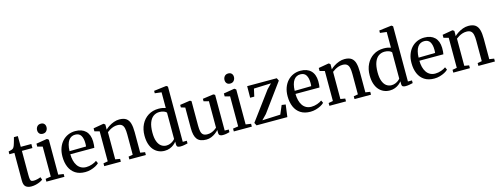

<svg xmlns="http://www.w3.org/2000/svg" viewBox="-19 -1685 6649 2562"><g transform="rotate(-15 3305.0 -404.0)"><path d="M188.5 10Q138.5 10 111 -13.8Q83.5 -37.5 83.5 -99V-481.5H14V-519Q22.5 -521.5 34 -524.2Q45.5 -527 56 -530.2Q66.5 -533.5 71.5 -537Q78 -541.5 82.8 -546.8Q87.5 -552 91.2 -559.2Q95 -566.5 99 -576Q103.5 -587.5 109.8 -608.2Q116 -629 122 -650.2Q128 -671.5 131.5 -686H185.5L186.5 -537.5H332.5V-481.5H187V-154.5Q187 -110 191.2 -89Q195.5 -68 206.5 -62.2Q217.5 -56.5 238.5 -56.5Q262 -56.5 290.8 -63.5Q319.5 -70.5 334.5 -78L348.5 -40.5Q334 -29 308.8 -17.2Q283.5 -5.5 252.2 2.2Q221 10 188.5 10Z M396.5 0V-39L470 -50V-465L399.5 -483V-524L544 -548H552.5L573 -532V-49.5L645.5 -39V0ZM516 -629.5Q486.5 -629.5 470.2 -647.5Q454 -665.5 454 -693.5Q454 -723.5 472.2 -745.2Q490.5 -767 523.5 -767H524.5Q554 -767 570.2 -749.2Q586.5 -731.5 586.5 -703.5Q586.5 -673.5 568.2 -651.5Q550 -629.5 517 -629.5Z M932.5 11Q851.5 11 797.5 -24Q743.5 -59 716.5 -121.5Q689.5 -184 689.5 -267Q689.5 -333 708.8 -385.8Q728 -438.5 762.2 -475.8Q796.5 -513 842.2 -532.8Q888 -552.5 941 -552.5Q1032.5 -552.5 1083.8 -502.8Q1135 -453 1137.5 -358.5Q1137.5 -328.5 1136 -307.2Q1134.5 -286 1131 -270.5H799.5Q800 -223 810.2 -182.8Q820.5 -142.5 840.5 -112.8Q860.5 -83 891 -66.5Q921.5 -50 962 -50Q1003 -50 1044 -64.5Q1085 -79 1107.5 -97L1124.5 -60.5Q1107 -42.5 1076.8 -26.2Q1046.5 -10 1009 0.5Q971.5 11 932.5 11ZM800 -313 1029 -316.5Q1030.5 -326.5 1031 -338.8Q1031.5 -351 1031.5 -361.5Q1031.5 -427 1007.8 -466.8Q984 -506.5 928 -506.5Q900 -506.5 877 -494.8Q854 -483 837.2 -459.2Q820.5 -435.5 811 -399Q801.5 -362.5 800 -313Z M1257 -50V-465L1189 -483V-524.5L1324.5 -548H1335L1353.5 -533V-491.5L1352.5 -462Q1373 -482.5 1404.2 -502.8Q1435.5 -523 1473.2 -536.8Q1511 -550.5 1549.5 -550.5Q1610.5 -550.5 1644.2 -526.5Q1678 -502.5 1691.8 -454Q1705.5 -405.5 1705.5 -332V-49.5L1770.5 -39.5V0H1542.5V-39L1602 -49.5V-330.5Q1602 -381 1594.5 -415Q1587 -449 1566.2 -466Q1545.5 -483 1505 -483Q1477 -483 1451 -474.8Q1425 -466.5 1402.2 -453.5Q1379.5 -440.5 1360.5 -425.5V-50L1425 -39V0H1195.5V-39Z M2029.5 11Q1986 11 1948 -5.2Q1910 -21.5 1881 -54.2Q1852 -87 1835.8 -136.8Q1819.5 -186.5 1819.5 -253.5Q1819.5 -339.5 1853.2 -407.2Q1887 -475 1948.8 -514Q2010.5 -553 2093 -553Q2122 -553 2147 -548.5Q2172 -544 2189.5 -537.5V-754L2098.5 -765V-798.5L2264 -819H2273.5L2291.5 -805V-42.5H2347.5V-5.5Q2328.5 -1 2301.8 4.2Q2275 9.5 2247.5 9.5Q2222 9.5 2208.5 1.2Q2195 -7 2195 -35.5V-71Q2181 -52 2157.2 -33Q2133.5 -14 2101.2 -1.5Q2069 11 2029.5 11ZM2068.5 -51Q2097 -51 2120.8 -60.5Q2144.5 -70 2162.2 -83.5Q2180 -97 2189.5 -109.5V-473Q2181 -486 2154.2 -496.8Q2127.5 -507.5 2093 -507.5Q2045.5 -507.5 2009.5 -482.2Q1973.5 -457 1953 -404Q1932.5 -351 1932 -268Q1931.5 -190.5 1950 -142.8Q1968.5 -95 1999.8 -73Q2031 -51 2068.5 -51Z M2832.5 9Q2806 9 2791.8 -1Q2777.5 -11 2777.5 -36.5V-75.5Q2760 -56 2733.5 -36Q2707 -16 2674.5 -2.8Q2642 10.5 2606 10.5Q2517.5 10.5 2480 -36.8Q2442.5 -84 2442.5 -190.5V-475.5L2386 -492.5V-527.5L2521 -547.5H2527.5L2545 -536V-196Q2545 -147 2552.5 -115.8Q2560 -84.5 2580 -69.5Q2600 -54.5 2637.5 -54.5Q2666.5 -54.5 2691.2 -63.2Q2716 -72 2735.8 -84.5Q2755.5 -97 2769 -109.5V-475.5L2699.5 -493V-527.5L2843.5 -547.5H2851L2871 -536V-43L2927 -42L2926.5 -6Q2909.5 -1.5 2886.2 3.8Q2863 9 2832.5 9Z M2985.5 0V-39L3059 -50V-465L2988.5 -483V-524L3133 -548H3141.5L3162 -532V-49.5L3234.5 -39V0ZM3105 -629.5Q3075.5 -629.5 3059.2 -647.5Q3043 -665.5 3043 -693.5Q3043 -723.5 3061.2 -745.2Q3079.5 -767 3112.5 -767H3113.5Q3143 -767 3159.2 -749.2Q3175.5 -731.5 3175.5 -703.5Q3175.5 -673.5 3157.2 -651.5Q3139 -629.5 3106 -629.5Z M3630.5 -492 3393 -483 3369.5 -378H3312.5L3314 -537.5H3723L3741.5 -500L3459 -114L3392 -45L3642.5 -56L3693.5 -176L3747.5 -168.5L3725 0H3299.5L3279.5 -39L3566.5 -426.5Z M4043 11Q3962 11 3908 -24Q3854 -59 3827 -121.5Q3800 -184 3800 -267Q3800 -333 3819.2 -385.8Q3838.5 -438.5 3872.8 -475.8Q3907 -513 3952.8 -532.8Q3998.5 -552.5 4051.5 -552.5Q4143 -552.5 4194.2 -502.8Q4245.5 -453 4248 -358.5Q4248 -328.5 4246.5 -307.2Q4245 -286 4241.5 -270.5H3910Q3910.5 -223 3920.8 -182.8Q3931 -142.5 3951 -112.8Q3971 -83 4001.5 -66.5Q4032 -50 4072.5 -50Q4113.5 -50 4154.5 -64.5Q4195.5 -79 4218 -97L4235 -60.5Q4217.5 -42.5 4187.2 -26.2Q4157 -10 4119.5 0.5Q4082 11 4043 11ZM3910.5 -313 4139.5 -316.5Q4141 -326.5 4141.5 -338.8Q4142 -351 4142 -361.5Q4142 -427 4118.2 -466.8Q4094.5 -506.5 4038.5 -506.5Q4010.5 -506.5 3987.5 -494.8Q3964.5 -483 3947.8 -459.2Q3931 -435.5 3921.5 -399Q3912 -362.5 3910.5 -313Z M4367.5 -50V-465L4299.5 -483V-524.5L4435 -548H4445.5L4464 -533V-491.5L4463 -462Q4483.5 -482.5 4514.8 -502.8Q4546 -523 4583.8 -536.8Q4621.5 -550.5 4660 -550.5Q4721 -550.5 4754.8 -526.5Q4788.5 -502.5 4802.2 -454Q4816 -405.5 4816 -332V-49.5L4881 -39.5V0H4653V-39L4712.5 -49.5V-330.5Q4712.5 -381 4705 -415Q4697.5 -449 4676.8 -466Q4656 -483 4615.5 -483Q4587.5 -483 4561.5 -474.8Q4535.5 -466.5 4512.8 -453.5Q4490 -440.5 4471 -425.5V-50L4535.5 -39V0H4306V-39Z M5140 11Q5096.5 11 5058.5 -5.2Q5020.5 -21.5 4991.5 -54.2Q4962.5 -87 4946.2 -136.8Q4930 -186.5 4930 -253.5Q4930 -339.5 4963.8 -407.2Q4997.5 -475 5059.2 -514Q5121 -553 5203.5 -553Q5232.5 -553 5257.5 -548.5Q5282.5 -544 5300 -537.5V-754L5209 -765V-798.5L5374.5 -819H5384L5402 -805V-42.5H5458V-5.5Q5439 -1 5412.2 4.2Q5385.5 9.5 5358 9.5Q5332.5 9.5 5319 1.2Q5305.5 -7 5305.5 -35.5V-71Q5291.5 -52 5267.8 -33Q5244 -14 5211.8 -1.5Q5179.5 11 5140 11ZM5179 -51Q5207.5 -51 5231.2 -60.5Q5255 -70 5272.8 -83.5Q5290.5 -97 5300 -109.5V-473Q5291.5 -486 5264.8 -496.8Q5238 -507.5 5203.5 -507.5Q5156 -507.5 5120 -482.2Q5084 -457 5063.5 -404Q5043 -351 5042.5 -268Q5042 -190.5 5060.5 -142.8Q5079 -95 5110.2 -73Q5141.5 -51 5179 -51Z M5754.5 11Q5673.5 11 5619.5 -24Q5565.5 -59 5538.5 -121.5Q5511.5 -184 5511.5 -267Q5511.5 -333 5530.8 -385.8Q5550 -438.5 5584.2 -475.8Q5618.5 -513 5664.2 -532.8Q5710 -552.5 5763 -552.5Q5854.5 -552.5 5905.8 -502.8Q5957 -453 5959.5 -358.5Q5959.5 -328.5 5958 -307.2Q5956.5 -286 5953 -270.5H5621.5Q5622 -223 5632.2 -182.8Q5642.5 -142.5 5662.5 -112.8Q5682.5 -83 5713 -66.5Q5743.5 -50 5784 -50Q5825 -50 5866 -64.5Q5907 -79 5929.5 -97L5946.5 -60.5Q5929 -42.5 5898.8 -26.2Q5868.5 -10 5831 0.5Q5793.5 11 5754.5 11ZM5622 -313 5851 -316.5Q5852.5 -326.5 5853 -338.8Q5853.5 -351 5853.5 -361.5Q5853.5 -427 5829.8 -466.8Q5806 -506.5 5750 -506.5Q5722 -506.5 5699 -494.8Q5676 -483 5659.2 -459.2Q5642.5 -435.5 5633 -399Q5623.5 -362.5 5622 -313Z M6079 -50V-465L6011 -483V-524.5L6146.5 -548H6157L6175.5 -533V-491.5L6174.5 -462Q6195 -482.5 6226.2 -502.8Q6257.5 -523 6295.2 -536.8Q6333 -550.5 6371.5 -550.5Q6432.5 -550.5 6466.2 -526.5Q6500 -502.5 6513.8 -454Q6527.5 -405.5 6527.5 -332V-49.5L6592.5 -39.5V0H6364.5V-39L6424 -49.5V-330.5Q6424 -381 6416.5 -415Q6409 -449 6388.2 -466Q6367.5 -483 6327 -483Q6299 -483 6273 -474.8Q6247 -466.5 6224.2 -453.5Q6201.5 -440.5 6182.5 -425.5V-50L6247 -39V0H6017.5V-39Z"/></g></svg>

Font: Merriweather 60pt
Style: Regular
Weight: 400
Version: Version 2.100